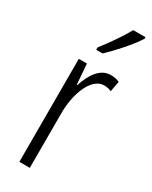

<svg xmlns="http://www.w3.org/2000/svg" viewBox="-200 -812 682 859"><g transform="rotate(30 141.5 -382.5)"><path d="M278 -765H215C187 -716 156 -671 115 -618V-606H148C188 -643 249 -711 278 -757ZM229 -541C172 -541 140 -485 121 -427H118L110 -532H68V0H122V-279C121 -383 161 -486 226 -486C240 -486 254 -483 264 -478L274 -532C259 -539 243 -541 229 -541Z"/></g></svg>

Font: Noto Sans UI Condensed Light
Style: Regular
Weight: 300
Width: 3
Designer: Monotype Design Team
Foundry: Monotype Imaging Inc.
Version: Version 1.901